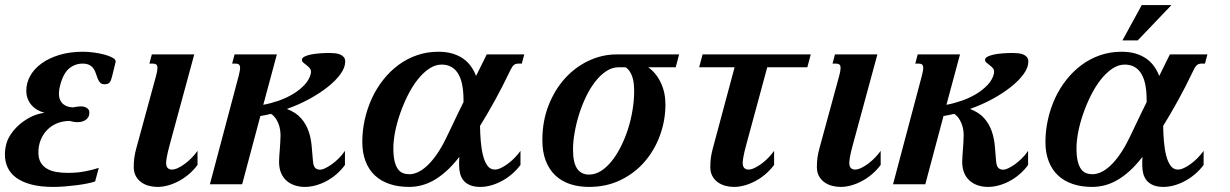

<svg xmlns="http://www.w3.org/2000/svg" viewBox="-24 -736 4915 767"><path d="M305.7 -481.9Q275.9 -481.9 252.4 -462.6Q229 -443.4 216.3 -395.5Q211.4 -377.4 211.4 -362.8Q211.4 -346.2 216.8 -335.4Q222.2 -324.7 230.7 -318.4Q239.3 -312 249.3 -309.6Q259.3 -307.1 268.6 -307.1Q275.4 -308.6 283.4 -309.8Q291.5 -311 299.3 -311Q313 -311 323 -304.7Q333 -298.3 333 -286.1Q333 -275.4 328.6 -268.1Q324.2 -260.7 317.4 -256.3Q310.5 -252 302.2 -250Q293.9 -248 286.1 -248Q278.3 -248 270.5 -249.3Q262.7 -250.5 255.4 -252.9Q226.6 -252.9 203.4 -243.2Q180.2 -233.4 163.8 -216.3Q147.5 -199.2 138.4 -176.5Q129.4 -153.8 129.4 -127.4Q129.4 -103 138.4 -87.4Q147.5 -71.8 163.3 -62.3Q179.2 -52.7 200.7 -49.1Q222.2 -45.4 247.1 -45.4Q283.7 -45.4 314.7 -51.3Q345.7 -57.1 370.6 -65.4L356 -11.2Q343.3 -6.8 324 -2.9Q304.7 1 282 3.9Q259.3 6.8 235.1 8.8Q210.9 10.7 188.5 10.7Q137.7 10.7 101.1 1Q64.5 -8.8 41 -25.9Q17.6 -43 6.6 -66.9Q-4.4 -90.8 -4.4 -118.7Q-4.4 -141.1 2 -163.6Q6.3 -179.7 19 -199.2Q31.7 -218.8 51.3 -236.3Q70.8 -253.9 96.7 -267.6Q122.6 -281.2 153.8 -285.6Q139.6 -289.1 126.5 -296.4Q113.3 -303.7 103.3 -314.7Q93.3 -325.7 87.2 -340.3Q81.1 -355 81.1 -374Q81.1 -404.3 96.4 -432.4Q111.8 -460.4 141.1 -481.9Q170.4 -503.4 212.4 -516.4Q254.4 -529.3 308.1 -529.3Q326.7 -529.3 349.4 -526.4Q372.1 -523.4 391.8 -518.3Q411.6 -513.2 424.8 -506.1Q438 -499 438 -490.2Q438 -488.3 437.5 -486.8L424.3 -433.1Q420.4 -416 414.8 -407.7Q409.2 -399.4 394 -399.4Q382.3 -399.4 376.5 -405.5Q370.6 -411.6 366.7 -420.9Q362.8 -430.2 359.6 -440.7Q356.4 -451.2 350.6 -460.4Q344.7 -469.7 334.2 -475.8Q323.7 -481.9 305.7 -481.9Z M599.6 -433.6Q605 -454.1 605 -463.9Q605 -474.6 600.1 -478.3Q595.2 -481.9 586.4 -481.9H572.8L582.5 -518.6H752L653.8 -157.2Q645.5 -126.5 642.6 -109.6Q639.6 -92.8 639.6 -85.9Q639.6 -71.3 646 -64.9Q652.3 -58.6 662.6 -58.6Q673.8 -58.6 687.5 -65.2Q701.2 -71.8 715.3 -82.3Q729.5 -92.8 742.4 -106.2Q755.4 -119.6 765.1 -133.3V-77.1Q749 -55.7 729.5 -39.3Q710 -22.9 689 -12Q668 -1 646.5 4.9Q625 10.7 605 10.7Q587.4 10.7 570.3 6.1Q553.2 1.5 539.8 -8.3Q526.4 -18.1 518.3 -33.2Q510.3 -48.3 510.3 -68.8Q510.3 -89.8 512.7 -106.9Q515.1 -124 520.5 -143.6Z M929.7 -433.6Q932.1 -443.8 933.6 -451.4Q935.1 -459 935.1 -464.4Q935.1 -474.6 930.4 -478.3Q925.8 -481.9 917 -481.9H903.3L913.1 -518.6H1082L1027.8 -317.4Q1057.6 -322.8 1089.1 -333.7Q1120.6 -344.7 1147.2 -360.8Q1173.8 -377 1193.1 -397.7Q1212.4 -418.5 1217.8 -442.9Q1218.3 -444.8 1218.3 -448.7Q1218.3 -458 1212.6 -464.4Q1207 -470.7 1200.2 -475.8Q1193.4 -481 1187.7 -485.8Q1182.1 -490.7 1182.1 -497.6Q1182.6 -504.9 1192.6 -510Q1202.6 -515.1 1218.3 -518.3Q1233.9 -521.5 1253.4 -522.9Q1272.9 -524.4 1293 -524.4Q1303.7 -524.4 1314.7 -523.2Q1325.7 -522 1334.7 -518.3Q1343.8 -514.6 1349.4 -507.8Q1355 -501 1355 -489.7Q1355 -466.3 1336.2 -440.2Q1317.4 -414.1 1285.4 -388.7Q1253.4 -363.3 1211.2 -340.3Q1168.9 -317.4 1122.1 -300.8Q1158.7 -286.6 1178.7 -263.7Q1198.7 -240.7 1208.5 -212.6Q1218.3 -184.6 1220.9 -153.8Q1223.6 -123 1226.1 -93.8Q1227.5 -73.7 1234.6 -65.9Q1241.7 -58.1 1255.4 -58.1Q1262.7 -58.1 1274.7 -63.7Q1286.6 -69.3 1300.5 -79.1Q1314.5 -88.9 1328.6 -102.8Q1342.8 -116.7 1354 -133.3V-77.1Q1339.4 -56.6 1320.3 -40.3Q1301.3 -23.9 1280.3 -12.7Q1259.3 -1.5 1237.1 4.6Q1214.8 10.7 1193.8 10.7Q1173.3 10.7 1154.8 4.9Q1136.2 -1 1121.8 -13.2Q1107.4 -25.4 1099.1 -44.4Q1090.8 -63.5 1090.8 -89.8Q1090.8 -100.1 1091.8 -113Q1092.8 -126 1093.8 -140.1Q1094.7 -154.3 1095.7 -168.7Q1096.7 -183.1 1096.7 -195.8Q1096.7 -206.5 1094.7 -218.8Q1092.8 -231 1088.1 -242.7Q1083.5 -254.4 1076.2 -264.6Q1068.8 -274.9 1058.6 -281.2Q1037.1 -275.9 1016.1 -272.5L943.4 0H814.5Z M1952.6 -58.6Q1963.9 -58.6 1977.5 -65.2Q1991.2 -71.8 2005.4 -82.3Q2019.5 -92.8 2032.5 -106.2Q2045.4 -119.6 2055.2 -133.3V-77.1Q2039.1 -55.7 2019.5 -39.3Q2000 -22.9 1979 -12Q1958 -1 1936.5 4.9Q1915 10.7 1895 10.7Q1870.6 10.7 1854.2 3.9Q1837.9 -2.9 1828.1 -14.6Q1818.4 -26.4 1814.2 -42Q1810.1 -57.6 1810.1 -75.7Q1810.1 -83.5 1810.1 -92Q1810.1 -100.6 1811 -109.4Q1785.2 -76.2 1759.8 -53.2Q1734.4 -30.3 1709.5 -16.1Q1684.6 -2 1659.7 4.4Q1634.8 10.7 1610.4 10.7Q1566.9 10.7 1532.2 -1Q1497.6 -12.7 1473.4 -35.4Q1449.2 -58.1 1436.3 -91.8Q1423.3 -125.5 1423.3 -168.9Q1423.3 -214.4 1433.3 -259Q1443.4 -303.7 1461.9 -343.8Q1480.5 -383.8 1507.3 -417.7Q1534.2 -451.7 1567.9 -476.6Q1601.6 -501.5 1641.8 -515.4Q1682.1 -529.3 1727.1 -529.3Q1758.8 -529.3 1783.4 -522Q1808.1 -514.6 1826.4 -501.7Q1844.7 -488.8 1857.4 -470.9Q1870.1 -453.1 1877.9 -432.6Q1890.1 -457 1900.9 -479.2Q1911.6 -501.5 1920.4 -518.6H2070.3L2060.5 -481.9H2046.9Q2036.6 -481.9 2029.5 -476.8Q2022.5 -471.7 2015.1 -456.1Q1983.4 -389.6 1952.4 -333.7Q1921.4 -277.8 1893.6 -232.9Q1894 -201.2 1896.7 -170.2Q1899.4 -139.2 1905.8 -114.3Q1912.1 -89.4 1923.3 -74Q1934.6 -58.6 1952.6 -58.6ZM1827.6 -336.9Q1827.6 -370.1 1822.5 -396.5Q1817.4 -422.9 1806.6 -440.9Q1795.9 -459 1779.3 -468.5Q1762.7 -478 1740.2 -478Q1714.4 -478 1689.9 -461.4Q1665.5 -444.8 1644 -417.5Q1622.6 -390.1 1605 -355Q1587.4 -319.8 1574.5 -282.7Q1561.5 -245.6 1554.4 -209.5Q1547.4 -173.3 1547.4 -144.5Q1547.4 -112.8 1552.2 -92.5Q1557.1 -72.3 1565.7 -60.5Q1574.2 -48.8 1585.9 -44.4Q1597.7 -40 1611.8 -40Q1627.4 -40 1645.3 -48.1Q1663.1 -56.2 1681.9 -73.5Q1700.7 -90.8 1720 -118.2Q1739.3 -145.5 1758.3 -184.6Q1764.2 -196.3 1771.7 -212.2Q1779.3 -228 1788.1 -246.6Q1796.9 -265.1 1806.9 -285.9Q1816.9 -306.6 1827.6 -328.1Z M2565.4 -467.3Q2597.2 -444.8 2615.7 -405.8Q2634.3 -366.7 2634.3 -319.3Q2634.3 -254.9 2612.5 -195.3Q2590.8 -135.7 2551 -89.8Q2511.2 -43.9 2454.8 -16.6Q2398.4 10.7 2329.6 10.7Q2287.6 10.7 2253.2 -0.7Q2218.8 -12.2 2194.1 -35.6Q2169.4 -59.1 2156 -94.2Q2142.6 -129.4 2142.6 -176.3Q2142.6 -252.4 2167.5 -315.4Q2192.4 -378.4 2233.6 -423.6Q2274.9 -468.8 2328.4 -493.7Q2381.8 -518.6 2438.5 -518.6H2689L2675.3 -467.3ZM2509.3 -371.6Q2509.3 -386.7 2507.8 -401.4Q2506.3 -416 2502.2 -428.5Q2498 -440.9 2491.5 -450.9Q2484.9 -460.9 2474.6 -467.3H2447.3Q2421.4 -467.3 2397.7 -451.7Q2374 -436 2353.8 -409.9Q2333.5 -383.8 2317.1 -349.9Q2300.8 -315.9 2289.3 -279.3Q2277.8 -242.7 2271.5 -206.3Q2265.1 -169.9 2265.1 -138.7Q2265.1 -85.9 2281.5 -62.3Q2297.9 -38.6 2329.1 -38.6Q2354 -38.6 2377 -53.2Q2399.9 -67.9 2419.9 -92.8Q2439.9 -117.7 2456.5 -150.9Q2473.1 -184.1 2484.9 -220.9Q2496.6 -257.8 2502.9 -296.6Q2509.3 -335.4 2509.3 -371.6Z M2769 -467.3 2782.7 -518.6H3214.8L3201.2 -467.3H3041L2957 -157.2Q2948.7 -126.5 2945.8 -109.6Q2942.9 -92.8 2942.9 -85.9Q2942.9 -71.3 2949.2 -64.9Q2955.6 -58.6 2965.8 -58.6Q2977.1 -58.6 2990.7 -65.2Q3004.4 -71.8 3018.6 -82.3Q3032.7 -92.8 3045.7 -106.2Q3058.6 -119.6 3068.4 -133.3V-77.1Q3052.2 -55.7 3032.7 -39.3Q3013.2 -22.9 2992.2 -12Q2971.2 -1 2949.7 4.9Q2928.2 10.7 2908.2 10.7Q2890.6 10.7 2873.5 6.1Q2856.4 1.5 2843 -8.3Q2829.6 -18.1 2821.5 -33.2Q2813.5 -48.3 2813.5 -68.8Q2813.5 -89.8 2815.9 -106.9Q2818.4 -124 2823.7 -143.6L2910.6 -467.3Z M3328.6 -433.6Q3334 -454.1 3334 -463.9Q3334 -474.6 3329.1 -478.3Q3324.2 -481.9 3315.4 -481.9H3301.8L3311.5 -518.6H3481L3382.8 -157.2Q3374.5 -126.5 3371.6 -109.6Q3368.7 -92.8 3368.7 -85.9Q3368.7 -71.3 3375 -64.9Q3381.3 -58.6 3391.6 -58.6Q3402.8 -58.6 3416.5 -65.2Q3430.2 -71.8 3444.3 -82.3Q3458.5 -92.8 3471.4 -106.2Q3484.4 -119.6 3494.1 -133.3V-77.1Q3478 -55.7 3458.5 -39.3Q3439 -22.9 3418 -12Q3397 -1 3375.5 4.9Q3354 10.7 3334 10.7Q3316.4 10.7 3299.3 6.1Q3282.2 1.5 3268.8 -8.3Q3255.4 -18.1 3247.3 -33.2Q3239.3 -48.3 3239.3 -68.8Q3239.3 -89.8 3241.7 -106.9Q3244.1 -124 3249.5 -143.6Z M3658.7 -433.6Q3661.1 -443.8 3662.6 -451.4Q3664.1 -459 3664.1 -464.4Q3664.1 -474.6 3659.4 -478.3Q3654.8 -481.9 3646 -481.9H3632.3L3642.1 -518.6H3811L3756.8 -317.4Q3786.6 -322.8 3818.1 -333.7Q3849.6 -344.7 3876.2 -360.8Q3902.8 -377 3922.1 -397.7Q3941.4 -418.5 3946.8 -442.9Q3947.3 -444.8 3947.3 -448.7Q3947.3 -458 3941.7 -464.4Q3936 -470.7 3929.2 -475.8Q3922.4 -481 3916.7 -485.8Q3911.1 -490.7 3911.1 -497.6Q3911.6 -504.9 3921.6 -510Q3931.6 -515.1 3947.3 -518.3Q3962.9 -521.5 3982.4 -522.9Q4002 -524.4 4022 -524.4Q4032.7 -524.4 4043.7 -523.2Q4054.7 -522 4063.7 -518.3Q4072.8 -514.6 4078.4 -507.8Q4084 -501 4084 -489.7Q4084 -466.3 4065.2 -440.2Q4046.4 -414.1 4014.4 -388.7Q3982.4 -363.3 3940.2 -340.3Q3897.9 -317.4 3851.1 -300.8Q3887.7 -286.6 3907.7 -263.7Q3927.7 -240.7 3937.5 -212.6Q3947.3 -184.6 3950 -153.8Q3952.6 -123 3955.1 -93.8Q3956.5 -73.7 3963.6 -65.9Q3970.7 -58.1 3984.4 -58.1Q3991.7 -58.1 4003.7 -63.7Q4015.6 -69.3 4029.5 -79.1Q4043.5 -88.9 4057.6 -102.8Q4071.8 -116.7 4083 -133.3V-77.1Q4068.4 -56.6 4049.3 -40.3Q4030.3 -23.9 4009.3 -12.7Q3988.3 -1.5 3966.1 4.6Q3943.8 10.7 3922.9 10.7Q3902.3 10.7 3883.8 4.9Q3865.2 -1 3850.8 -13.2Q3836.4 -25.4 3828.1 -44.4Q3819.8 -63.5 3819.8 -89.8Q3819.8 -100.1 3820.8 -113Q3821.8 -126 3822.8 -140.1Q3823.7 -154.3 3824.7 -168.7Q3825.7 -183.1 3825.7 -195.8Q3825.7 -206.5 3823.7 -218.8Q3821.8 -231 3817.1 -242.7Q3812.5 -254.4 3805.2 -264.6Q3797.9 -274.9 3787.6 -281.2Q3766.1 -275.9 3745.1 -272.5L3672.4 0H3543.5Z M4681.6 -58.6Q4692.9 -58.6 4706.5 -65.2Q4720.2 -71.8 4734.4 -82.3Q4748.5 -92.8 4761.5 -106.2Q4774.4 -119.6 4784.2 -133.3V-77.1Q4768.1 -55.7 4748.5 -39.3Q4729 -22.9 4708 -12Q4687 -1 4665.5 4.9Q4644 10.7 4624 10.7Q4599.6 10.7 4583.3 3.9Q4566.9 -2.9 4557.1 -14.6Q4547.4 -26.4 4543.2 -42Q4539.1 -57.6 4539.1 -75.7Q4539.1 -83.5 4539.1 -92Q4539.1 -100.6 4540 -109.4Q4514.2 -76.2 4488.8 -53.2Q4463.4 -30.3 4438.5 -16.1Q4413.6 -2 4388.7 4.4Q4363.8 10.7 4339.4 10.7Q4295.9 10.7 4261.2 -1Q4226.6 -12.7 4202.4 -35.4Q4178.2 -58.1 4165.3 -91.8Q4152.3 -125.5 4152.3 -168.9Q4152.3 -214.4 4162.4 -259Q4172.4 -303.7 4190.9 -343.8Q4209.5 -383.8 4236.3 -417.7Q4263.2 -451.7 4296.9 -476.6Q4330.6 -501.5 4370.8 -515.4Q4411.1 -529.3 4456.1 -529.3Q4487.8 -529.3 4512.5 -522Q4537.1 -514.6 4555.4 -501.7Q4573.7 -488.8 4586.4 -470.9Q4599.1 -453.1 4606.9 -432.6Q4619.1 -457 4629.9 -479.2Q4640.6 -501.5 4649.4 -518.6H4799.3L4789.6 -481.9H4775.9Q4765.6 -481.9 4758.5 -476.8Q4751.5 -471.7 4744.1 -456.1Q4712.4 -389.6 4681.4 -333.7Q4650.4 -277.8 4622.6 -232.9Q4623 -201.2 4625.7 -170.2Q4628.4 -139.2 4634.8 -114.3Q4641.1 -89.4 4652.3 -74Q4663.6 -58.6 4681.6 -58.6ZM4556.6 -336.9Q4556.6 -370.1 4551.5 -396.5Q4546.4 -422.9 4535.6 -440.9Q4524.9 -459 4508.3 -468.5Q4491.7 -478 4469.2 -478Q4443.4 -478 4418.9 -461.4Q4394.5 -444.8 4373 -417.5Q4351.6 -390.1 4334 -355Q4316.4 -319.8 4303.5 -282.7Q4290.5 -245.6 4283.4 -209.5Q4276.4 -173.3 4276.4 -144.5Q4276.4 -112.8 4281.2 -92.5Q4286.1 -72.3 4294.7 -60.5Q4303.2 -48.8 4314.9 -44.4Q4326.7 -40 4340.8 -40Q4356.4 -40 4374.3 -48.1Q4392.1 -56.2 4410.9 -73.5Q4429.7 -90.8 4449 -118.2Q4468.3 -145.5 4487.3 -184.6Q4493.2 -196.3 4500.7 -212.2Q4508.3 -228 4517.1 -246.6Q4525.9 -265.1 4535.9 -285.9Q4545.9 -306.6 4556.6 -328.1ZM4537.1 -715.8H4655.8L4521 -574.7H4460Z"/></svg>

Font: Arian AMU Serif
Style: Bold Italic
Weight: 700
Italic angle: -15°
Designer: Ruben Hakobyan (Tarumian)
Foundry: Ruben Hakobyan (Tarumian)
Version: Version 1.002